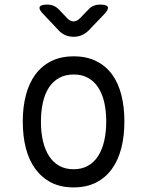

<svg xmlns="http://www.w3.org/2000/svg" viewBox="-20 -805 640 835"><path d="M300 10Q244 10 203 -11Q162 -32 134 -70Q106 -108 92.5 -160.5Q79 -213 79 -276Q79 -339 92.5 -391Q106 -443 133.5 -480.5Q161 -518 202.5 -539Q244 -560 301 -560Q357 -560 399 -539Q441 -518 468 -480.5Q495 -443 508 -391Q521 -339 521 -277Q521 -213 507.5 -160.5Q494 -108 466.5 -70Q439 -32 397.5 -11Q356 10 300 10ZM300 -69Q336 -69 362.5 -84Q389 -99 406.5 -126Q424 -153 433 -191.5Q442 -230 442 -277Q442 -322 433.5 -359.5Q425 -397 407.5 -424Q390 -451 363.5 -466Q337 -481 301 -481Q264 -481 237 -466Q210 -451 192.5 -424Q175 -397 166.5 -359Q158 -321 158 -275Q158 -229 167 -191Q176 -153 193.5 -126Q211 -99 237.5 -84Q264 -69 300 -69ZM185 -785Q200 -785 212.5 -780Q225 -775 235 -765L273 -725Q286 -712 300 -712Q314 -712 327 -725L365 -764Q375 -775 387.5 -780Q400 -785 415 -785Q445 -785 449 -774.5Q453 -764 433 -743L366 -673Q352 -659 335.5 -652Q319 -645 300 -645Q281 -645 264.5 -652Q248 -659 235 -673L168 -744Q148 -764 152.5 -774.5Q157 -785 185 -785Z"/></svg>

Font: Maple Mono Light
Style: Regular
Weight: 300
Monospace: yes
Designer: subframe7536
Version: Version 7.000